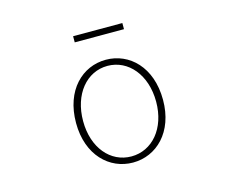

<svg xmlns="http://www.w3.org/2000/svg" viewBox="-100 -844 1200 998"><g transform="rotate(-15 500.0 -344.5)"><path d="M500 13C626 13 734 -88 734 -262C734 -439 626 -540 500 -540C374 -540 266 -439 266 -262C266 -88 374 13 500 13ZM500 -20C388 -20 304 -118 304 -262C304 -407 388 -507 500 -507C612 -507 697 -407 697 -262C697 -118 612 -20 500 -20ZM368 -669H633V-702H368Z"/></g></svg>

Font: Harano Aji Gothic CN ExtraLight
Style: Regular
Weight: 250
Foundry: Masamichi Hosoda
Version: HaranoAjiGothicCN-ExtraLight version 20230610;ttx 4.39.4